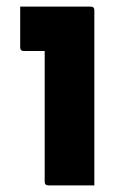

<svg xmlns="http://www.w3.org/2000/svg" viewBox="-20 -560 390 580"><path d="M115 -11V-406H52Q41 -406 41 -417V-540H254Q265 -540 265 -529V0H126Q115 0 115 -11Z"/></svg>

Font: Recursive Sn Lnr St XBd
Style: Regular
Weight: 800
Version: Version 1.079;hotconv 1.0.112;makeotfexe 2.5.65598; ttfautoh